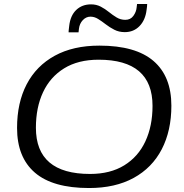

<svg xmlns="http://www.w3.org/2000/svg" viewBox="-20 -939 926 968"><path d="M429 9Q246 9 156 -68.5Q66 -146 66 -294Q66 -421 114.5 -514Q163 -607 256 -658Q349 -709 481 -709Q664 -709 754 -631.5Q844 -554 844 -406Q844 -280 795.5 -186.5Q747 -93 654 -42Q561 9 429 9ZM434 -62Q536 -62 606.5 -105.5Q677 -149 713 -226.5Q749 -304 749 -405Q749 -638 477 -638Q374 -638 303.5 -594.5Q233 -551 197 -474Q161 -397 161 -295Q161 -62 434 -62ZM326 -776Q326 -781 326 -782Q326 -783 326.5 -787.5Q327 -792 329 -809Q335 -861 364.5 -889Q394 -917 439 -917Q466 -917 488 -905.5Q510 -894 529 -878.5Q548 -863 568 -851Q588 -839 612 -839Q638 -839 652.5 -859Q667 -879 669 -902Q671 -914 671 -919H722Q722 -908 719 -889Q713 -838 683.5 -807.5Q654 -777 609 -777Q580 -777 556.5 -789Q533 -801 513 -816.5Q493 -832 474.5 -843.5Q456 -855 436 -855Q414 -855 397.5 -837.5Q381 -820 378 -794Q377 -785 376.5 -781Q376 -777 376 -776Q376 -776 376 -776ZM376 -776Q376 -778 376 -776Z"/></svg>

Font: Georama Extended
Style: Italic
Weight: 400
Width: 7
Italic angle: -9°
Designer: Jean-Baptiste Levee
Foundry: Production Type
Version: Version 1.000